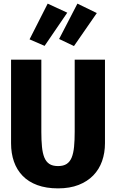

<svg xmlns="http://www.w3.org/2000/svg" viewBox="-20 -1022 640 1059"><path d="M300 17Q235 17 186 -1Q137 -19 105 -52Q73 -85 57 -130.5Q41 -176 41 -232V-693H208V-295Q208 -248 211.5 -212.5Q215 -177 224.5 -153.5Q234 -130 252 -118Q270 -106 300 -106Q330 -106 348 -118Q366 -130 375.5 -153.5Q385 -177 388.5 -212.5Q392 -248 392 -295V-693H559V-232Q559 -179 543 -133.5Q527 -88 494.5 -54.5Q462 -21 413.5 -2Q365 17 300 17ZM143 -805 243 -1002 351 -952 226 -769ZM306 -807 407 -1002 514 -950 388 -768Z"/></svg>

Font: Qzxlaeiskcpccdgjqmyffctclhy
Style: Regular
Weight: 700
Monospace: yes
Designer: Carrois Corporate & Edenspiekermann
Foundry: Carrois Corporate GbR & Edenspiekermann AG
Version: Version 2.001